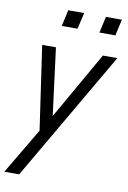

<svg xmlns="http://www.w3.org/2000/svg" viewBox="-105 -779 697 1044"><g transform="rotate(10 244.0 -257.5)"><path d="M-5 205 154 -63 173 -89 413 -510H493L77 205ZM152 0 78 -510H154L211 -65ZM373 -630 393 -720H481L461 -630ZM165 -630 185 -720H273L252 -630Z"/></g></svg>

Font: Instrument Sans SemiCondensed
Style: Italic
Weight: 400
Width: 4
Italic angle: -13°
Designer: Rodrigo Fuenzalida
Foundry: fragTYPE
Version: Version 1.000;gftools[0.9.28]